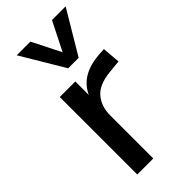

<svg xmlns="http://www.w3.org/2000/svg" viewBox="-240 -805 855 855"><g transform="rotate(-45 187.0 -377.5)"><path d="M367 -415 306 -409Q234 -402 202.5 -365Q171 -328 171 -271V0H70V-488H168V-403Q207 -489 327 -498L360 -500ZM288 -755H374L253 -552H187L66 -755H152L220 -620Z"/></g></svg>

Font: wassup Sans
Style: Medium
Weight: 600
Version: Version 2.001